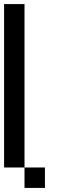

<svg xmlns="http://www.w3.org/2000/svg" viewBox="-20 -920 340 940"><path d="M0 -100V-900H100V-100ZM100 -100H200V0H100Z"/></svg>

Font: Galmuri9 Regular
Style: Regular
Weight: 400
Designer: Lee Minseo (quiple)
Version: Version 2.399;hotconv 1.1.1;makeotfexe 2.6.0 DEVELOPMENT